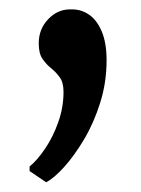

<svg xmlns="http://www.w3.org/2000/svg" viewBox="-20 -146 294 399"><path d="M75.5 232.5 41.5 209.5V200Q58 186.5 74.2 162.2Q90.5 138 101.2 107.5Q112 77 112 45Q112 25.5 104.2 14.8Q96.5 4 86.2 -4.2Q76 -12.5 68.2 -23.8Q60.5 -35 60.5 -56Q60.5 -85.5 80 -106Q99.5 -126.5 125.5 -126.5H130Q149.5 -126.5 165.8 -115Q182 -103.5 191.8 -79.8Q201.5 -56 201.5 -21Q201.5 25.5 188.2 67.5Q175 109.5 154.8 143.5Q134.5 177.5 113.5 200.8Q92.5 224 76.5 232.5Z"/></svg>

Font: Merriweather 20pt
Style: Regular
Weight: 400
Version: Version 2.100